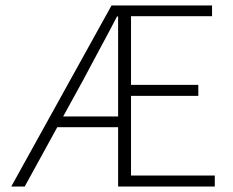

<svg xmlns="http://www.w3.org/2000/svg" viewBox="-20 -679 849 699"><path d="M21 0 386 -659H752V-620H457V-370H702V-330H457V-40H762V0H410V-619H406Q377 -563 345.5 -505Q314 -447 283 -388L70 0ZM170 -216V-255H445V-216Z"/></svg>

Font: Mada Light
Style: Regular
Weight: 300
Designer: Khaled Hosny
Version: Version 1.5